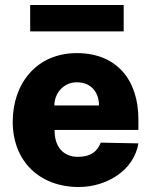

<svg xmlns="http://www.w3.org/2000/svg" viewBox="-20 -740 613 770"><path d="M476 -720H101V-614H476ZM199 -219H535V-262C535 -416 451 -527 288 -527C126 -527 31 -404 31 -252C31 -93 139 10 296 10C407 10 517 -56 535 -165L384 -168C367 -125 335 -111 292 -111C236 -111 198 -149 199 -219ZM198 -317C198 -365 234 -410 288 -410C347 -410 377 -368 377 -317Z"/></svg>

Font: United Sans ExtraBold
Style: Regular
Weight: 800
Designer: Pablo Impallari, Rodrigo Fuenzalida (Modified by Dan O. Williams)
Version: Version 1.000;PS 001.000;hotconv 1.0.88;makeotf.lib2.5.64775